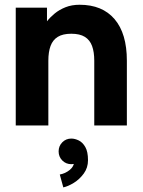

<svg xmlns="http://www.w3.org/2000/svg" viewBox="-20 -541 615 828"><path d="M386.5 0H527.1V-279.3Q527.1 -396.5 474.1 -458.5Q421.1 -520.5 323.4 -520.5Q289.4 -520.5 262.5 -509.8Q235.6 -499 216 -482.9Q196.3 -466.7 182.6 -449.2V-507.8H47.9V0H188.5V-279.3Q188.5 -316.9 198 -342.8Q207.5 -368.7 229.2 -382.1Q250.9 -395.5 287.5 -395.5Q324.1 -395.5 345.8 -382.1Q367.5 -368.7 377 -342.8Q386.5 -316.9 386.5 -279.3ZM232.8 111.9Q232.8 135 248.6 151Q264.5 167 287.5 167Q310.7 167 326.6 151Q342.4 135 342.4 111.9Q342.4 88.7 326.4 72.7Q310.4 56.6 287.5 56.6Q264.5 56.6 248.6 72.7Q232.8 88.7 232.8 111.9ZM237.8 211.6 253 267.1Q273.1 262.9 298.1 247.7Q323 232.4 341.3 207.4Q359.5 182.4 359.5 149.9Q359.5 113.2 347.9 93Q336.3 72.8 319.6 64.7Q302.9 56.6 287.5 56.6L288 111.9Q288 111.9 294.2 126.3Q300.5 140.7 300.5 149.9Q300.5 175.7 281.1 191.6Q261.6 207.4 237.8 211.6Z"/></svg>

Font: Giphurs SC
Style: Regular
Weight: 400
Version: Version 0.920